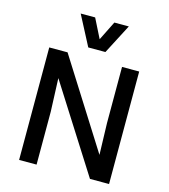

<svg xmlns="http://www.w3.org/2000/svg" viewBox="-136 -1066 1030 1172"><g transform="rotate(15 379.0 -480.0)"><path d="M95.2 0V-710.9H210.9L561 -156.7L555.2 -356V-710.9H663.6V0H543L197.3 -544.4L205.6 -334.5V0ZM325.2 -772.5 227.1 -960.4H318.4L379.4 -838.9L439.9 -960.4H531.2L433.6 -772.5Z"/></g></svg>

Font: Comme Medium
Style: Regular
Weight: 500
Version: Version 1.000;gftools[0.9.27]